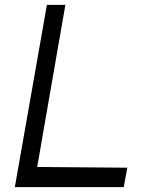

<svg xmlns="http://www.w3.org/2000/svg" viewBox="-20 -770 658 790"><path d="M41 0 173 -750H249L133 -83L504 -80L489 0Z"/></svg>

Font: Hermit LightItalic
Style: Regular
Weight: 300
Italic angle: -10°
Designer: Pablo Caro
Version: Version 2.000;PS 002.000;hotconv 1.0.88;makeotf.lib2.5.64775